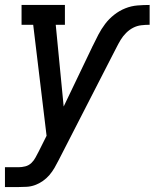

<svg xmlns="http://www.w3.org/2000/svg" viewBox="-39 -550 624 775"><path d="M-19 205V125H36Q49 125 63 121.5Q77 118 87.5 108Q98 98 104.5 85.5Q111 73 118 60L149 -2L95 -450H48V-530H223V-450H186L218 -120L334 -362Q334 -362 334 -362.5Q334 -363 334 -363L335 -364Q346 -387 358 -410Q370 -433 385.5 -453.5Q401 -474 422 -490.5Q443 -507 467 -516.5Q491 -526 516 -528Q541 -530 565 -530V-450Q548 -450 531 -448Q514 -446 498.5 -438Q483 -430 470 -417Q457 -404 448 -389Q439 -374 431 -358Q423 -342 415 -327L198 96Q190 112 181 127.5Q172 143 160.5 156.5Q149 170 134 180.5Q119 191 102.5 197Q86 203 69 204Q52 205 36 205Z"/></svg>

Font: Iosevka Slab Medium Oblique
Style: Regular
Weight: 500
Italic angle: -9°
Monospace: yes
Designer: Belleve Invis
Foundry: Belleve Invis
Version: Version 11.1.1; ttfautohint (v1.8.3)